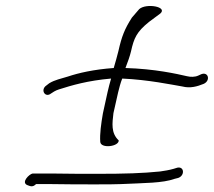

<svg xmlns="http://www.w3.org/2000/svg" viewBox="-20 -658 729 655"><path d="M139 -367C116 -352 134 -323 154 -339L165 -346C170 -349 175 -351 181 -353C225 -367 279 -383 359 -390C355 -375 350 -359 347 -344L331 -271C325 -236 320 -201 322 -174C324 -150 386 -158 385 -179C358 -204 363 -238 367 -272L383 -343C387 -359 391 -375 397 -390C486 -386 566 -369 602 -363C629 -356 653 -363 675 -372C699 -383 691 -414 667 -405L656 -400C645 -395 630 -395 618 -398C583 -406 509 -423 408 -426C416 -447 423 -466 427 -483C437 -528 446 -549 488 -583L527 -612C553 -635 479 -648 455 -627L430 -598C405 -559 395 -533 384 -484C380 -467 374 -447 368 -426C299 -421 248 -409 212 -397C187 -389 168 -386 148 -374ZM72 -27C83 -23 91 -18 103 -30H154C207 -29 261 -29 301 -29C343 -29 372 -29 393 -30C475 -34 534 -33 576 -48L588 -51C611 -59 609 -91 585 -86L572 -82C558 -78 541 -75 526 -73C466 -67 409 -65 309 -65C269 -65 215 -65 162 -66H91C80 -64 52 -37 72 -27Z"/></svg>

Font: Stray Cat
Style: SuExtObl
Weight: 400
Version: Version 1.0